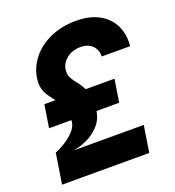

<svg xmlns="http://www.w3.org/2000/svg" viewBox="-134 -846 868 952"><g transform="rotate(-20 300.0 -370.0)"><path d="M31 0 56 -160Q82 -170 109.5 -187.5Q137 -205 158 -227Q179 -249 183 -274Q184 -280 184 -285H66L85 -405H143Q129 -423 116 -441.5Q103 -460 96.5 -483.5Q90 -507 95 -540Q104 -596 141 -641.5Q178 -687 238 -713.5Q298 -740 373 -740Q444 -740 493 -713.5Q542 -687 565.5 -639.5Q589 -592 583 -530H433Q435 -563 413 -586.5Q391 -610 349 -610Q306 -610 277 -587Q248 -564 243 -532Q239 -505 249 -486.5Q259 -468 274.5 -449.5Q290 -431 303 -405H455L436 -285H316V-283Q309 -240 280.5 -209.5Q252 -179 214.5 -162Q177 -145 143 -140H513L491 0Z"/></g></svg>

Font: JetBrains Mono NL ExtraBold
Style: Italic
Weight: 800
Italic angle: -9°
Monospace: yes
Designer: Philipp Nurullin, Konstantin Bulenkov
Foundry: JetBrains
Version: Version 2.305; ttfautohint (v1.8.4.7-5d5b)